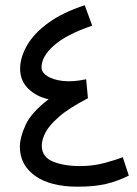

<svg xmlns="http://www.w3.org/2000/svg" viewBox="-20 -702 518 727"><path d="M444.8 -106.9 467.8 -37.1Q425.8 -16.1 381.8 -5.6Q337.9 4.9 273.9 4.9Q170.9 4.9 113 -36.1Q55.2 -77.1 55.2 -147Q55.2 -181.2 76.7 -228.5Q98.1 -275.9 164.1 -326.2Q118.2 -335.9 87.2 -366Q56.2 -396 56.2 -441.9Q56.2 -483.9 82 -529.5Q107.9 -575.2 162.4 -615Q216.8 -654.8 300.8 -682.1L329.1 -605Q230 -570.8 183.6 -529.3Q137.2 -487.8 137.2 -446.8Q137.2 -428.2 158.7 -414.1Q180.2 -399.9 218 -395.5Q255.9 -391.1 306.2 -401.9L313 -330.1Q241.2 -293 203.6 -260Q166 -227.1 152.1 -200Q138.2 -172.9 138.2 -150.9Q138.2 -107.9 179.7 -90.6Q221.2 -73.2 283.2 -73.2Q333 -73.2 377 -85.2Q420.9 -97.2 444.8 -106.9Z"/></svg>

Font: Kurinto Seri
Style: Regular
Weight: 400
Designer: Kurinto was developed by Clint Goss from a range of fonts that are compatible with the SIL Open Font License Version 1.1
Foundry: Clinton F. Goss
Version: Version 2.196; July 25, 2020